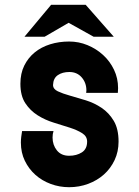

<svg xmlns="http://www.w3.org/2000/svg" viewBox="-20 -765 579 800"><path d="M268 -592Q308 -592 344.5 -577Q381 -562 409.5 -536Q438 -510 455 -474.5Q472 -439 472 -398Q472 -393 471.5 -388Q471 -383 471 -378H339L340 -388Q340 -420 320.5 -442.5Q301 -465 269 -465Q240 -465 221 -452Q202 -439 201 -411Q201 -394 221 -384.5Q241 -375 271.5 -366.5Q302 -358 337.5 -347Q373 -336 403.5 -315.5Q434 -295 454 -261.5Q474 -228 474 -175Q474 -133 457.5 -98Q441 -63 413 -38Q385 -13 347.5 1Q310 15 268 15Q228 15 191.5 1.5Q155 -12 127.5 -36.5Q100 -61 83.5 -95Q67 -129 67 -171Q67 -183 68.5 -195Q70 -207 72 -219H203Q199 -207 199 -192Q199 -161 217 -138.5Q235 -116 268 -116Q299 -116 321 -130Q343 -144 343 -175Q343 -197 322.5 -210Q302 -223 271 -233Q240 -243 204 -254Q168 -265 137 -284.5Q106 -304 85.5 -335Q65 -366 65 -416Q65 -459 81 -491.5Q97 -524 124.5 -546.5Q152 -569 189 -580.5Q226 -592 268 -592ZM193 -745H337L454 -612H370L266 -670L166 -612H82Z"/></svg>

Font: PostBus
Style: Regular
Weight: 400
Designer: Peter Wiegel
Version: Version 1.001